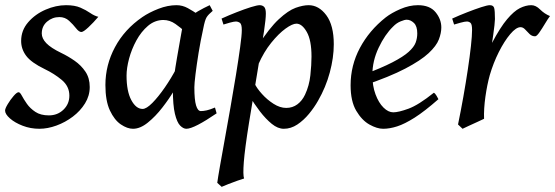

<svg xmlns="http://www.w3.org/2000/svg" viewBox="-24 -477 2143 741"><path d="M355.5 -412.1Q336.9 -390.1 317.4 -371.8Q297.9 -353.5 290 -353.5Q280.8 -353.5 269.5 -367.9Q258.3 -382.3 242.7 -396.7Q227.1 -411.1 205.1 -411.1Q178.2 -411.1 157.7 -393.6Q137.2 -376 137.2 -347.7Q137.2 -328.6 154.8 -310.3Q172.4 -292 211.9 -272.9Q238.3 -260.3 263.7 -242.7Q289.1 -225.1 305.7 -200.4Q322.3 -175.8 322.3 -141.1Q322.3 -107.4 304.2 -78.1Q286.1 -48.8 257.1 -26.9Q228 -4.9 193.8 7.6Q159.7 20 127.9 20Q93.8 20 63.5 8.3Q33.2 -3.4 14.4 -20Q-4.4 -36.6 -4.4 -50.3Q-4.4 -58.1 5.9 -75.2Q16.1 -92.3 28.6 -106.7Q41 -121.1 47.9 -121.1Q53.2 -121.1 60.3 -107.7Q67.4 -94.2 79.8 -76.4Q92.3 -58.6 112.5 -45.2Q132.8 -31.7 164.6 -31.7Q198.2 -31.7 220.9 -53.7Q243.7 -75.7 243.7 -107.9Q243.7 -144 214.4 -168.5Q185.1 -192.9 148.4 -210.4Q96.7 -235.4 77.1 -261.5Q57.6 -287.6 57.6 -318.8Q57.6 -359.9 84.7 -391.1Q111.8 -422.4 151.9 -439.7Q191.9 -457 231 -457Q264.6 -457 286.4 -447.5Q308.1 -438 324 -427Q339.8 -416 355.5 -412.1Z M812 -39.6Q770.5 -11.2 740.5 4.4Q710.4 20 695.3 20Q683.6 20 671.4 7.8Q659.2 -4.4 651.1 -37.6Q643.1 -70.8 643.1 -133.8Q643.1 -147.5 647.7 -181.2Q652.3 -214.8 659.2 -254.6Q666 -294.4 672.1 -328.1Q678.2 -361.8 680.7 -376Q683.6 -391.1 700.4 -405.8Q717.3 -420.4 740.2 -433.6Q763.2 -446.8 785.2 -457L796.9 -435.1Q780.3 -421.4 773.4 -410.4Q766.6 -399.4 760.3 -366.2Q750 -319.8 742.4 -272.9Q734.9 -226.1 730.5 -190.2Q726.1 -154.3 726.1 -140.1Q726.1 -91.8 732.7 -70.1Q739.3 -48.3 751 -48.3Q760.7 -48.3 773.4 -51Q786.1 -53.7 805.7 -62ZM767.1 -409.2Q752.9 -399.4 744.9 -382.6Q736.8 -365.7 730.7 -352.3Q724.6 -338.9 715.8 -338.9Q707.5 -338.9 691.2 -354Q674.8 -369.1 653.1 -384.5Q631.3 -399.9 606 -399.9Q573.2 -399.4 547.1 -377.2Q521 -355 502.4 -321Q483.9 -287.1 474.1 -250.5Q464.4 -213.9 464.4 -185.1Q464.4 -125 482.7 -90.8Q501 -56.6 526.4 -56.6Q541 -56.6 564 -79.8Q586.9 -103 612.1 -139.4Q637.2 -175.8 657.7 -214.8L646.5 -125.5Q628.9 -95.7 602.5 -61.8Q576.2 -27.8 546.6 -3.9Q517.1 20 489.3 20Q467.3 20 442.4 3.2Q417.5 -13.7 400.1 -50.8Q382.8 -87.9 382.8 -148.9Q382.8 -226.1 419.7 -294.9Q456.5 -363.8 525.4 -411.1Q551.8 -429.2 587.6 -443.1Q623.5 -457 657.2 -457Q680.2 -457 700.9 -445.6Q721.7 -434.1 738.5 -422.4Q755.4 -410.6 767.1 -409.2Z M1264.2 -306.2Q1264.2 -254.4 1248.8 -197.3Q1233.4 -140.1 1203.6 -88.4Q1189 -62.5 1168.5 -37.6Q1147.9 -12.7 1123.3 3.7Q1098.6 20 1071.3 20Q1048.3 20 1024.9 1Q1001.5 -18.1 979.2 -47.1Q957 -76.2 938.5 -106.9L958.5 -154.8Q967.3 -136.2 987.1 -114.3Q1006.8 -92.3 1031.7 -76.4Q1056.6 -60.5 1080.6 -60.5Q1105 -60.5 1123.5 -74.2Q1142.1 -87.9 1153.3 -111.8Q1169.4 -146 1173.8 -186.3Q1178.2 -226.6 1178.2 -258.8Q1178.2 -321.8 1159.9 -353.8Q1141.6 -385.7 1120.1 -385.7Q1104.5 -385.7 1077.9 -366.5Q1051.3 -347.2 1022.7 -311.8Q994.1 -276.4 973.1 -228.5L970.2 -298.8Q1015.6 -369.1 1052 -402.8Q1088.4 -436.5 1116.9 -446.8Q1145.5 -457 1167 -457Q1206.5 -457 1235.4 -418.2Q1264.2 -379.4 1264.2 -306.2ZM1002 -424.8Q1002 -403.8 994.9 -356.4Q987.8 -309.1 973.4 -223.6Q959 -138.2 937 -2.9Q920.9 97.7 917 148.2Q913.1 198.7 918 211.9Q908.7 214.4 891.4 220.7Q874 227.1 856.9 233.6Q839.8 240.2 831.5 244.1L814.5 228.5Q816.9 210 824.7 165.5Q832.5 121.1 843.3 61.5Q854 2 865.5 -63Q877 -127.9 886.7 -188.2Q896.5 -248.5 902.8 -294.7Q909.2 -340.8 909.2 -361.3Q909.2 -383.8 901.9 -388.9Q894.5 -394 886.2 -394Q879.4 -394 863 -389.6Q846.7 -385.3 838.4 -382.3L831.1 -405.3Q858.9 -418 889.4 -429.9Q919.9 -441.9 944.3 -449.5Q968.8 -457 978 -457Q988.8 -457 995.4 -450.4Q1002 -443.8 1002 -424.8Z M1679.2 -371.1Q1679.2 -349.6 1669.7 -324.7Q1660.2 -299.8 1630.1 -271.7Q1600.1 -243.7 1540 -212.2Q1480 -180.7 1378.9 -146.5L1375.5 -187.5Q1447.8 -214.4 1490.2 -236.3Q1532.7 -258.3 1553.2 -276.9Q1573.7 -295.4 1580.1 -312.5Q1586.4 -329.6 1586.4 -348.1Q1586.4 -376 1573.5 -388.4Q1560.5 -400.9 1545.4 -400.9Q1537.6 -400.9 1522 -394.5Q1506.3 -388.2 1493.2 -374.5Q1461.4 -343.8 1437.3 -292.7Q1413.1 -241.7 1413.1 -188Q1413.1 -145.5 1425.3 -112.8Q1437.5 -80.1 1456.1 -61.8Q1474.6 -43.5 1493.7 -43.5Q1514.2 -43.5 1552.7 -57.6Q1591.3 -71.8 1650.4 -119.1Q1655.8 -116.2 1661.1 -106.9Q1666.5 -97.7 1668 -94.2Q1614.7 -47.4 1576.2 -22.9Q1537.6 1.5 1508.8 10.7Q1480 20 1454.6 20Q1431.2 20 1401.9 3.7Q1372.6 -12.7 1350.8 -49.6Q1329.1 -86.4 1329.1 -147.9Q1329.1 -224.6 1365 -292Q1400.9 -359.4 1464.4 -409.7Q1486.8 -427.2 1521.2 -442.1Q1555.7 -457 1588.9 -457Q1634.8 -457 1657 -429.9Q1679.2 -402.8 1679.2 -371.1Z M2098.6 -415Q2090.8 -404.8 2079.6 -386Q2068.4 -367.2 2057.9 -352.1Q2047.4 -336.9 2041 -336.9Q2028.8 -336.9 2019.8 -345.7Q2010.7 -354.5 2002.7 -363.3Q1994.6 -372.1 1984.9 -372.1Q1967.8 -372.1 1945.1 -345.2Q1922.4 -318.4 1901.1 -276.1Q1879.9 -233.9 1866.2 -187Q1856 -150.4 1849.4 -103.8Q1842.8 -57.1 1844.2 -18.6Q1835.9 -14.6 1819.1 -6.8Q1802.2 1 1785.6 8.5Q1769 16.1 1761.2 20L1743.7 3.4Q1754.4 -48.3 1764.2 -103.3Q1773.9 -158.2 1781.5 -208.7Q1789.1 -259.3 1793.5 -299.3Q1797.9 -339.4 1797.9 -361.3Q1797.9 -383.8 1791.7 -388.9Q1785.6 -394 1777.8 -394Q1770 -394 1753.2 -389.4Q1736.3 -384.8 1728.5 -382.3L1721.2 -405.3Q1749 -418 1779.1 -429.7Q1809.1 -441.4 1833 -449.2Q1856.9 -457 1866.2 -457Q1879.9 -457 1883.1 -446.5Q1886.2 -436 1886.2 -403.3Q1886.2 -396.5 1884.3 -379.2Q1882.3 -361.8 1879.6 -342.8Q1877 -323.7 1875 -311.5Q1906.7 -371.6 1933.1 -402.8Q1959.5 -434.1 1982.4 -445.6Q2005.4 -457 2026.4 -457Q2043.9 -457 2060.5 -440.4Q2077.1 -423.8 2098.6 -415Z"/></svg>

Font: Gentium Book Plus
Style: Italic
Weight: 400
Italic angle: -8°
Designer: Victor Gaultney, Annie Olsen, Iska Routamaa, Becca Hirsbrunner
Foundry: SIL International
Version: Version 6.101